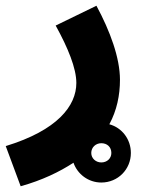

<svg xmlns="http://www.w3.org/2000/svg" viewBox="-56 -419 497 669"><path d="M16 230C91 209 151 180 200 148C214 188 252 217 297 217C355 217 400 171 400 114C400 66 369 26 325 14C351 -34 362 -87 362 -141C362 -217 328 -310 280 -399L138 -330C181 -252 210 -181 210 -130C210 -50 144 35 -36 90ZM297 147C278 147 262 133 262 114C262 94 278 80 297 80C317 80 332 93 332 114C332 133 317 147 297 147Z"/></svg>

Font: Noto Sans Arabic UI XBd
Style: Regular
Weight: 800
Designer: Monotype Design Team, Nadine Chahine and Nizar Qandah
Foundry: Monotype Imaging Inc.
Version: Version 2.010